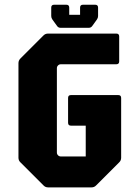

<svg xmlns="http://www.w3.org/2000/svg" viewBox="-20 -812 590 832"><path d="M188.5 0Q176.5 0 168.5 -8.5L68.5 -108.5Q60 -116.5 60 -128.5V-538.5Q60 -550 68.5 -558.5L168.5 -658.5Q176.5 -666.5 188.5 -666.5H484Q496.5 -666.5 496.5 -654V-546Q496.5 -533.5 484 -533.5H243.5Q236.5 -533.5 231.5 -528.5Q226.5 -523.5 226.5 -516.5V-151Q226.5 -144 231.5 -139Q236.5 -134 243.5 -134H351.5V-267.5H287.5Q275 -267.5 275 -280V-387.5Q275 -400 287.5 -400H492.5Q505 -400 505 -387.5V-128.5Q505 -116.5 496.5 -108.5L396.5 -8.5Q388.5 0 376.5 0ZM242.5 -691.5Q233 -691.5 227.5 -699L207 -727.5Q202 -734.5 202 -742.5V-779Q202 -791.5 214.5 -791.5H267.5Q280 -791.5 280 -779V-748H327V-779Q327 -791.5 339.5 -791.5H392.5Q405 -791.5 405 -779V-742.5Q405 -734.5 400 -727.5L379.5 -699Q374 -691.5 364.5 -691.5Z"/></svg>

Font: Jaro
Style: Regular
Weight: 400
Designer: Agyei Archer, Celine Hurka, Mirko Velimirović
Version: Version 1.000